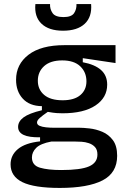

<svg xmlns="http://www.w3.org/2000/svg" viewBox="-20 -746 630 944"><path d="M274 178Q148 178 90 149.5Q32 121 32 62Q32 17 68 -13Q104 -43 177 -51V-71Q69 -69 69 -122Q69 -149 96 -169Q123 -189 186 -204V-224Q125 -225 92 -261Q59 -297 59 -354Q59 -430 120.5 -477Q182 -524 297 -524H548V-436L387 -460V-440Q446 -429 476.5 -402Q507 -375 507 -330Q507 -266 449.5 -227.5Q392 -189 287 -189Q274 -189 258.5 -190Q243 -191 215 -196Q190 -179 176 -166.5Q162 -154 162 -144Q162 -133 174.5 -127.5Q187 -122 206 -120Q225 -118 242 -118H370Q389 -118 420.5 -114.5Q452 -111 483 -98Q514 -85 535 -57Q556 -29 556 20Q556 104 484 141Q412 178 274 178ZM288 -253Q345 -253 375 -278.5Q405 -304 405 -346Q405 -391 374.5 -420Q344 -449 286 -449Q228 -449 197 -421Q166 -393 166 -349Q166 -306 197 -279.5Q228 -253 288 -253ZM281 90Q377 90 418 72Q459 54 459 14Q459 -10 447 -23Q435 -36 417 -42Q399 -48 381 -49Q363 -50 351 -50H232Q179 -40 158 -19Q137 2 137 28Q137 67 176.5 78.5Q216 90 281 90ZM154 -726H226Q225 -701 238.5 -681.5Q252 -662 292 -662Q331 -662 344 -681Q357 -700 356 -726H428Q433 -663 396.5 -629Q360 -595 290 -595Q220 -595 184 -629.5Q148 -664 154 -726Z"/></svg>

Font: Bricolage Grotesque 10pt Medium
Style: Regular
Weight: 500
Designer: Mathieu Triay
Foundry: Atelier Triay
Version: Version 1.000; ttfautohint (v1.8.4.7-5d5b);gftools[0.9.32]